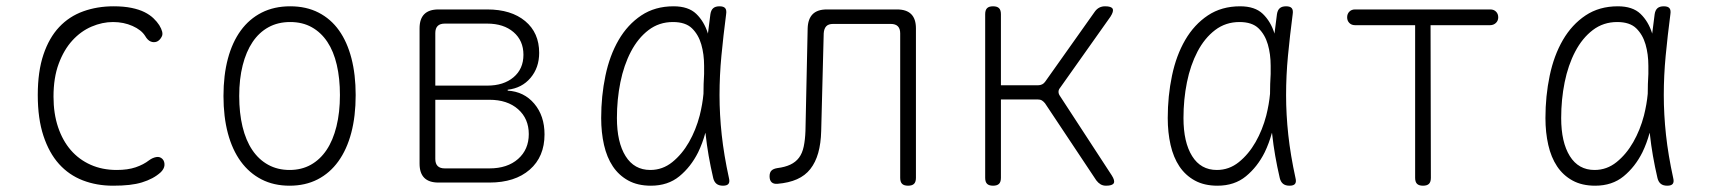

<svg xmlns="http://www.w3.org/2000/svg" viewBox="-20 -580 5440 610"><path d="M100 -278Q100 -353 118 -406.5Q136 -460 168 -494Q200 -528 244.5 -544Q289 -560 341 -560Q373 -560 397.5 -555Q422 -550 439 -541.5Q456 -533 467.5 -522Q479 -511 486 -500Q500 -477 494.5 -465Q489 -453 479 -448Q469 -444 459 -448Q449 -452 441 -466Q429 -485 401 -497.5Q373 -510 339 -510Q305 -510 271 -495.5Q237 -481 210 -451.5Q183 -422 166.5 -377.5Q150 -333 150 -273Q150 -219 164.5 -176Q179 -133 205 -103Q231 -73 268 -56.5Q305 -40 351 -40Q386 -40 411 -48.5Q436 -57 454 -71Q465 -79 476.5 -81Q488 -83 496 -75Q500 -71 501.5 -65.5Q503 -60 502.5 -54.5Q502 -49 499 -43.5Q496 -38 491 -33Q479 -22 464 -14Q449 -6 431 -0.5Q413 5 390.5 7.5Q368 10 339 10Q287 10 243 -7Q199 -24 167.5 -59Q136 -94 118 -148.5Q100 -203 100 -278Z M900 10Q850 10 811 -10Q772 -30 745 -67Q718 -104 704 -156.5Q690 -209 690 -275Q690 -341 704 -393.5Q718 -446 745 -483Q772 -520 811.5 -540Q851 -560 902 -560Q953 -560 992 -540Q1031 -520 1057 -483.5Q1083 -447 1096.5 -395Q1110 -343 1110 -278Q1110 -211 1096 -158Q1082 -105 1055 -67.5Q1028 -30 989 -10Q950 10 900 10ZM900 -40Q938 -40 967.5 -56.5Q997 -73 1017.5 -103.5Q1038 -134 1049 -178.5Q1060 -223 1060 -278Q1060 -331 1050 -374Q1040 -417 1020 -447Q1000 -477 970.5 -493.5Q941 -510 902 -510Q863 -510 833 -493.5Q803 -477 782.5 -446.5Q762 -416 751 -372.5Q740 -329 740 -275Q740 -221 750.5 -177.5Q761 -134 781.5 -103.5Q802 -73 832 -56.5Q862 -40 900 -40Z M1373 0Q1343 0 1328 -15Q1313 -30 1313 -60V-490Q1313 -520 1328 -535Q1343 -550 1373 -550H1528Q1604 -550 1648.5 -513Q1693 -476 1693 -412Q1693 -365 1665.5 -332.5Q1638 -300 1593 -295V-292Q1645 -289 1677.5 -250.5Q1710 -212 1710 -153Q1710 -82 1663 -41Q1616 0 1535 0ZM1363 -263V-75Q1363 -60 1370.5 -52.5Q1378 -45 1393 -45H1535Q1592 -45 1626 -75Q1660 -105 1660 -154Q1660 -203 1626 -233Q1592 -263 1535 -263ZM1393 -505Q1378 -505 1370.5 -497.5Q1363 -490 1363 -475V-308H1528Q1580 -308 1611.5 -334.5Q1643 -361 1643 -406Q1643 -451 1611.5 -478Q1580 -505 1528 -505Z M2048 10Q2006 10 1976 -6.5Q1946 -23 1927 -51.5Q1908 -80 1899 -119.5Q1890 -159 1890 -205Q1890 -275 1903.5 -339.5Q1917 -404 1945.5 -453Q1974 -502 2017.5 -531Q2061 -560 2120 -560Q2167 -560 2192 -536Q2217 -512 2229 -474V-472Q2233 -503 2237 -535Q2239 -548 2246 -554Q2253 -560 2266 -560Q2279 -560 2284 -554Q2289 -548 2287 -535Q2278 -466 2272 -403Q2266 -340 2266 -278Q2266 -216 2273 -151.5Q2280 -87 2296 -14Q2299 -2 2294.5 4Q2290 10 2277 10Q2264 10 2256.5 4Q2249 -2 2246 -14Q2229 -87 2222 -152Q2222 -155 2221 -158Q2212 -125 2198 -96Q2175 -50 2138.5 -20Q2102 10 2048 10ZM2046 -40Q2085 -40 2116 -65Q2147 -90 2169 -128.5Q2191 -167 2203 -213Q2212 -249 2215 -282Q2215 -313 2217 -345V-371Q2217 -408 2208 -439Q2199 -470 2178.5 -490Q2158 -510 2118 -510Q2074 -510 2040.5 -484.5Q2007 -459 1984.5 -416Q1962 -373 1951 -318.5Q1940 -264 1940 -205Q1940 -128 1967.5 -84Q1995 -40 2046 -40Z M2546 -490Q2547 -520 2562 -535Q2577 -550 2607 -550H2830Q2860 -550 2875 -535Q2890 -520 2890 -490V-15Q2890 -2 2884 4Q2878 10 2865 10Q2852 10 2846 4Q2840 -2 2840 -15V-474Q2840 -489 2832.5 -496.5Q2825 -504 2810 -504H2627Q2612 -504 2605 -496.5Q2598 -489 2597 -474L2589 -164Q2588 -124 2579.5 -94Q2571 -64 2554.5 -43Q2538 -22 2512 -10.5Q2486 1 2450 4Q2438 5 2431.5 -1Q2425 -7 2425 -20Q2425 -32 2431 -38Q2437 -44 2450 -46Q2474 -49 2491 -57Q2508 -65 2518.5 -79Q2529 -93 2533.5 -114.5Q2538 -136 2539 -164Z M3135 10Q3122 10 3116 4Q3110 -2 3110 -15V-535Q3110 -548 3116 -554Q3122 -560 3135 -560Q3148 -560 3154 -554Q3160 -548 3160 -535V-309H3277Q3285 -309 3291 -312Q3297 -315 3301 -321L3459 -544Q3465 -552 3473 -556Q3481 -560 3491 -560Q3511 -560 3515 -552Q3519 -544 3508 -527L3348 -301Q3343 -295 3343 -288.5Q3343 -282 3347 -276L3512 -23Q3523 -6 3518.5 2Q3514 10 3494 10Q3484 10 3476.5 5.5Q3469 1 3463 -7L3300 -252Q3295 -258 3290 -261Q3285 -264 3277 -264H3160V-15Q3160 -2 3154 4Q3148 10 3135 10Z M3848 10Q3806 10 3776 -6.5Q3746 -23 3727 -51.5Q3708 -80 3699 -119.5Q3690 -159 3690 -205Q3690 -275 3703.5 -339.5Q3717 -404 3745.5 -453Q3774 -502 3817.5 -531Q3861 -560 3920 -560Q3967 -560 3992 -536Q4017 -512 4029 -474V-472Q4033 -503 4037 -535Q4039 -548 4046 -554Q4053 -560 4066 -560Q4079 -560 4084 -554Q4089 -548 4087 -535Q4078 -466 4072 -403Q4066 -340 4066 -278Q4066 -216 4073 -151.5Q4080 -87 4096 -14Q4099 -2 4094.5 4Q4090 10 4077 10Q4064 10 4056.5 4Q4049 -2 4046 -14Q4029 -87 4022 -152Q4022 -155 4021 -158Q4012 -125 3998 -96Q3975 -50 3938.5 -20Q3902 10 3848 10ZM3846 -40Q3885 -40 3916 -65Q3947 -90 3969 -128.5Q3991 -167 4003 -213Q4012 -249 4015 -282Q4015 -313 4017 -345V-371Q4017 -408 4008 -439Q3999 -470 3978.5 -490Q3958 -510 3918 -510Q3874 -510 3840.5 -484.5Q3807 -459 3784.5 -416Q3762 -373 3751 -318.5Q3740 -264 3740 -205Q3740 -128 3767.5 -84Q3795 -40 3846 -40Z M4476 -500H4285Q4274 -500 4267 -507Q4260 -514 4260 -525Q4260 -536 4267 -543Q4274 -550 4285 -550H4715Q4726 -550 4733 -543Q4740 -536 4740 -525Q4740 -514 4732.5 -507Q4725 -500 4714 -500H4525L4526 -15Q4526 -2 4520 4Q4514 10 4501 10Q4488 10 4482 4Q4476 -2 4476 -15Z M5048 10Q5006 10 4976 -6.5Q4946 -23 4927 -51.5Q4908 -80 4899 -119.5Q4890 -159 4890 -205Q4890 -275 4903.5 -339.5Q4917 -404 4945.5 -453Q4974 -502 5017.5 -531Q5061 -560 5120 -560Q5167 -560 5192 -536Q5217 -512 5229 -474V-472Q5233 -503 5237 -535Q5239 -548 5246 -554Q5253 -560 5266 -560Q5279 -560 5284 -554Q5289 -548 5287 -535Q5278 -466 5272 -403Q5266 -340 5266 -278Q5266 -216 5273 -151.5Q5280 -87 5296 -14Q5299 -2 5294.5 4Q5290 10 5277 10Q5264 10 5256.5 4Q5249 -2 5246 -14Q5229 -87 5222 -152Q5222 -155 5221 -158Q5212 -125 5198 -96Q5175 -50 5138.5 -20Q5102 10 5048 10ZM5046 -40Q5085 -40 5116 -65Q5147 -90 5169 -128.5Q5191 -167 5203 -213Q5212 -249 5215 -282Q5215 -313 5217 -345V-371Q5217 -408 5208 -439Q5199 -470 5178.5 -490Q5158 -510 5118 -510Q5074 -510 5040.5 -484.5Q5007 -459 4984.5 -416Q4962 -373 4951 -318.5Q4940 -264 4940 -205Q4940 -128 4967.5 -84Q4995 -40 5046 -40Z"/></svg>

Font: Maple Mono Thin
Style: Regular
Weight: 250
Monospace: yes
Designer: subframe7536
Version: Version 7.000